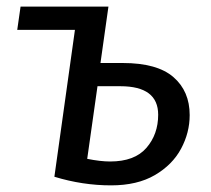

<svg xmlns="http://www.w3.org/2000/svg" viewBox="-20 -547 635 579"><path d="M552 -200Q552 -147 526 -98.5Q500 -50 447 -19Q394 12 315 12Q229 12 144 -14L206 -457H32L42 -527H307L283 -357H350Q454 -357 503 -314.5Q552 -272 552 -200ZM457 -201Q457 -287 343 -287H274L243 -68Q283 -60 312 -60Q386 -60 421.5 -101Q457 -142 457 -201Z"/></svg>

Font: Fira Sans
Style: Italic
Weight: 400
Italic angle: -8°
Designer: bBox Type GmbH & Carrois Corporate GbR & Edenspiekermann AG
Foundry: bBox Type GmbH & Carrois Corporate GbR & Edenspiekermann AG
Version: Version 4.301